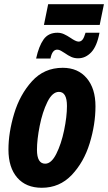

<svg xmlns="http://www.w3.org/2000/svg" viewBox="-20 -879 512 909"><path d="M20 -171Q20 -251 47 -341Q74 -431 131.5 -494.5Q189 -558 277 -558Q349 -558 390.5 -509Q432 -460 432 -376Q432 -290 404.5 -200.5Q377 -111 319.5 -50.5Q262 10 178 10Q103 10 61.5 -38Q20 -86 20 -171ZM297 -377Q297 -444 259 -444Q228 -444 204.5 -396.5Q181 -349 168 -283.5Q155 -218 155 -170Q155 -104 194 -104Q223 -104 246.5 -150.5Q270 -197 283.5 -262Q297 -327 297 -377ZM208 -859H472L452 -761H188ZM252 -724Q268 -724 282.5 -717.5Q297 -711 315 -699Q325 -692 335 -687Q345 -682 352 -682Q363 -682 370.5 -691Q378 -700 385 -724H451Q439 -660 412 -631.5Q385 -603 350 -603Q332 -603 317.5 -609.5Q303 -616 286 -628Q277 -634 268 -639Q259 -644 251 -644Q227 -644 219 -602H151Q164 -661 186.5 -692.5Q209 -724 252 -724Z"/></svg>

Font: Noto Sans Display Ex Bold Cond
Style: Italic
Weight: 800
Width: 3
Italic angle: -12°
Designer: Monotype Design team
Foundry: Monotype Imaging Inc.
Version: Version 1.000